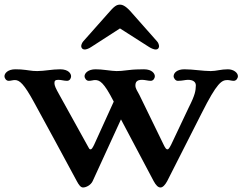

<svg xmlns="http://www.w3.org/2000/svg" viewBox="-22 -807 1066 844"><path d="M315.4 -11.2C325.2 7.3 333 17.1 343.3 17.1C355.5 17.1 376.5 7.8 385.3 -10.7L509.8 -282.2L653.3 -11.2C663.6 7.8 672.9 17.1 683.6 17.1C693.8 17.1 704.1 5.4 712.9 -10.7L864.3 -309.1C932.6 -444.8 952.6 -455.1 978 -455.1C987.3 -455.1 995.6 -451.7 1005.4 -451.7C1016.6 -451.7 1023.9 -463.4 1023.9 -471.7C1023.9 -487.3 1004.9 -502.4 979.5 -502.4C948.7 -502.4 929.7 -494.6 904.3 -494.6C869.6 -494.6 826.7 -502.4 788.6 -502.4C755.9 -502.4 741.2 -486.3 741.2 -471.7C741.2 -463.4 749.5 -451.7 759.3 -451.7C780.8 -451.7 792 -456.1 804.2 -456.1C824.7 -456.1 838.9 -448.2 838.9 -431.6C838.4 -408.7 835.9 -390.1 808.1 -335.4L730.5 -171.4C721.7 -153.8 717.8 -150.4 713.9 -150.4C708.5 -150.4 704.1 -156.7 697.3 -170.9L590.8 -389.6C582 -406.7 573.2 -417.5 573.2 -431.2C573.2 -446.8 580.1 -456.1 602.5 -456.1C615.7 -456.1 627.9 -451.7 640.6 -451.7C652.3 -451.7 658.7 -463.4 658.7 -471.7C658.7 -482.9 647 -502.4 610.8 -502.4C585.9 -502 568.4 -502 543.9 -499L531.2 -497.6C516.6 -495.6 505.4 -494.6 490.2 -494.6C477.5 -494.6 465.3 -496.6 452.6 -498L439.5 -499.5C425.3 -501 415.5 -502.4 397.9 -502.4C365.7 -502.4 349.6 -485.4 349.6 -471.7C349.6 -463.4 357.4 -451.7 368.2 -451.7C379.9 -451.7 388.2 -455.1 395.5 -455.1C416.5 -455.1 434.1 -446.3 478 -360.4L392.1 -171.4C384.3 -155.3 380.4 -150.4 376 -150.4C371.1 -150.4 369.1 -154.3 362.3 -167.5L239.3 -389.6C222.7 -418.9 217.3 -431.2 217.3 -441.4C217.3 -451.2 220.2 -456.1 234.4 -456.1C247.1 -456.1 259.3 -451.7 272.5 -451.7C285.2 -451.7 290.5 -463.4 290.5 -471.7C290.5 -482.9 279.8 -502.4 242.2 -502.4C206.1 -502.4 173.8 -494.6 141.6 -494.6C128.9 -494.6 117.2 -495.6 105 -497.6L91.3 -499.5C76.2 -501.5 63 -502.4 45.4 -502.4C13.2 -502.4 -2.4 -485.4 -2.4 -471.7C-2.4 -463.4 4.9 -451.7 16.1 -451.7C25.9 -451.7 33.7 -455.1 43.5 -455.1C63.5 -455.1 83 -439.5 127.9 -356.9C189.9 -244.1 253.9 -125 315.4 -11.2ZM351.1 -589.4C356 -589.4 367.7 -592.8 378.4 -600.1L505.4 -682.1L633.8 -600.1C644.5 -593.3 657.2 -588.9 662.1 -589.4C673.8 -589.4 677.2 -597.7 677.2 -604C676.8 -608.4 674.8 -618.7 668.5 -625L560.5 -747.1C534.7 -777.8 519 -786.6 505.4 -786.6C490.2 -786.6 480 -779.8 452.1 -747.1L343.8 -625C337.9 -618.2 335 -608.9 335 -604C335 -597.7 339.4 -589.4 351.1 -589.4Z"/></svg>

Font: Stoke
Style: Regular
Weight: 400
Designer: Nicole Fally
Foundry: Nicole Fally
Version: Version 1.002